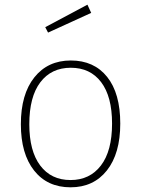

<svg xmlns="http://www.w3.org/2000/svg" viewBox="-20 -789 602 819"><path d="M105 -259Q105 -145 151.5 -83Q198 -21 281 -21Q363 -21 410.5 -83Q458 -145 458 -262Q458 -377 411.5 -438.5Q365 -500 282 -500Q199 -500 152 -438Q105 -376 105 -259ZM282 -531Q381 -531 437 -461Q493 -391 493 -262Q493 -134 436 -62Q379 10 281 10Q182 10 125.5 -61.5Q69 -133 69 -259Q69 -387 126.5 -459Q184 -531 282 -531ZM369 -734 185 -650 173 -673 353 -769Z"/></svg>

Font: FiraSans
Style: Regular
Weight: 200
Designer: Carrois Corporate & Edenspiekermann AG
Foundry: Carrois Corporate GbR & Edenspiekermann AG
Version: Version 3.106;PS 003.106;hotconv 1.0.70;makeotf.lib2.5.58329